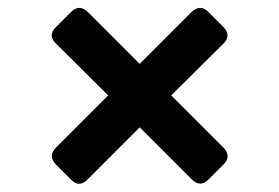

<svg xmlns="http://www.w3.org/2000/svg" viewBox="-20 -471 700 481"><path d="M200 -22Q178 1 157 -22L120 -59Q99 -80 121 -102L251 -232L121 -361Q98 -382 121 -404L158 -441Q179 -462 201 -440L330 -311L459 -440Q481 -462 502 -441L539 -404Q561 -382 539 -361L409 -232L539 -102Q561 -80 540 -59L503 -22Q482 0 460 -22L330 -152Z"/></svg>

Font: Pitagon Sans Text
Style: Bold
Weight: 700
Designer: Travis Tran
Foundry: Pitagon
Version: Version 1.001; ttfautohint (v1.8.4.7-5d5b);gftools[0.9.26]